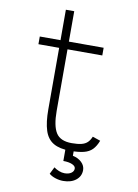

<svg xmlns="http://www.w3.org/2000/svg" viewBox="-105 -868 810 1131"><g transform="rotate(10 300.0 -302.0)"><path d="M365 14Q301 14 263.5 -8Q226 -30 210.5 -78.5Q195 -127 195 -204V-572H71V-618H195V-800H245V-618H453V-572H245V-204Q245 -114 271 -73Q297 -32 365 -32Q400 -32 422.5 -37.5Q445 -43 458.5 -56Q472 -69 481 -91L528 -75Q515 -41 496 -21.5Q477 -2 445.5 6Q414 14 365 14ZM354 196Q331 196 307.5 188.5Q284 181 269 168L290 126Q303 136 320.5 143Q338 150 354 150Q379 150 394 139.5Q409 129 409 113Q409 98 388.5 89Q368 80 335 80V-5H385V40Q418 47 438.5 67Q459 87 459 113Q459 150 430 173Q401 196 354 196Z"/></g></svg>

Font: Victor Mono Thin
Style: Regular
Weight: 100
Monospace: yes
Designer: Rune Bjørnerås
Version: Version 1.561;gftools[0.9.30]